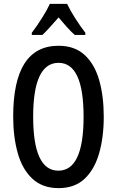

<svg xmlns="http://www.w3.org/2000/svg" viewBox="-20 -960 603 990"><path d="M515 -358Q515 -252 491 -169Q467 -86 416 -38Q365 10 282 10Q199 10 147 -38.5Q95 -87 71.5 -170.5Q48 -254 48 -359Q48 -724 282 -724Q365 -724 416.5 -676.5Q468 -629 491.5 -546.5Q515 -464 515 -358ZM151 -358Q151 -80 281 -80Q411 -80 411 -358Q411 -636 282 -636Q151 -636 151 -358ZM326 -940Q342 -906 368 -865.5Q394 -825 420 -791V-780H365Q345 -798 324.5 -821Q304 -844 282 -870Q259 -844 237.5 -820Q216 -796 199 -780H144V-791Q170 -825 196.5 -867Q223 -909 237 -940Z"/></svg>

Font: Noto Sans Ethiopic ExtraCondensed Medium
Style: Regular
Weight: 500
Width: 2
Designer: Monotype Design Team
Foundry: Monotype Imaging Inc.
Version: Version 2.102; ttfautohint (v1.8.4.7-5d5b)